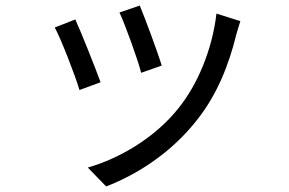

<svg xmlns="http://www.w3.org/2000/svg" viewBox="-20 -596 1040 691"><path d="M483 -576 410 -551C431 -506 477 -379 488 -334L562 -360C549 -404 500 -536 483 -576ZM759 -547C744 -419 692 -292 621 -205C539 -102 412 -26 296 7L362 75C474 32 596 -46 688 -163C760 -253 803 -360 830 -470C834 -483 838 -499 845 -520ZM251 -526 177 -497C197 -462 251 -324 266 -272L342 -300C323 -352 271 -483 251 -526Z"/></svg>

Font: Source Han Sans CN Regular
Style: Regular
Weight: 400
Designer: Ryoko NISHIZUKA (kana & ideographs); Paul D. Hunt (Latin, Greek & Cyrillic); Wenlong ZHANG (bopomofo); Sandoll Communica
Foundry: Adobe Systems Incorporated
Version: Version 1.004;PS 1.004;hotconv 1.0.82;makeotf.lib2.5.63406